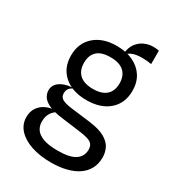

<svg xmlns="http://www.w3.org/2000/svg" viewBox="-208 -775 1016 1120"><g transform="rotate(30 300.0 -215.0)"><path d="M311 226.5Q235 226.5 177.2 207Q119.5 187.5 87 151.8Q54.5 116 54.5 67.5Q54.5 33.5 69.8 8.2Q85 -17 112.5 -32.2Q140 -47.5 176 -50L197 -47.5Q184.5 -39.5 172.8 -28Q161 -16.5 153.5 1.8Q146 20 146 47.5Q146 74.5 160.8 97Q175.5 119.5 211.5 133.2Q247.5 147 310 147Q391.5 147 428 122Q464.5 97 464.5 51.5Q464.5 22 445 8Q425.5 -6 368.5 -13.5L239 -30.5Q173 -39 140.8 -56.2Q108.5 -73.5 98.2 -93.8Q88 -114 88 -131Q88 -155.5 100.8 -172Q113.5 -188.5 133.2 -198.2Q153 -208 174.2 -211.8Q195.5 -215.5 212 -214Q195 -207 184.5 -194.8Q174 -182.5 174 -160.5Q174 -137 193.2 -125.2Q212.5 -113.5 258.5 -107.5L388.5 -91.5Q457.5 -82.5 494.2 -60.8Q531 -39 544.5 -10Q558 19 558 50.5Q558 94 540.2 127Q522.5 160 489.8 182Q457 204 411.8 215.2Q366.5 226.5 311 226.5ZM307.5 -192Q212.5 -192 156.5 -241Q100.5 -290 100.5 -373Q100.5 -457.5 157.2 -506.8Q214 -556 308.5 -555Q370 -554.5 416.2 -532.5Q462.5 -510.5 488.5 -470Q514.5 -429.5 514.5 -373Q514.5 -289.5 458.8 -240.8Q403 -192 307.5 -192ZM308.5 -267.5Q367.5 -267.5 397.5 -294.8Q427.5 -322 427.5 -373.5Q427.5 -424 397 -451.8Q366.5 -479.5 306.5 -479.5Q246 -479.5 216.8 -452.5Q187.5 -425.5 187.5 -374Q187.5 -323 218 -295.2Q248.5 -267.5 308.5 -267.5ZM368 -535.5 361.5 -540.5Q366 -580 385.2 -605.8Q404.5 -631.5 432.5 -644.2Q460.5 -657 490.5 -657Q506 -657 515.2 -656Q524.5 -655 530.5 -652.5V-563Q515 -565.5 501.5 -567Q488 -568.5 469 -568.5Q449 -568.5 431.5 -566Q414 -563.5 398.5 -556.5Q383 -549.5 368 -535.5Z"/></g></svg>

Font: Spline Sans Mono
Style: Regular
Weight: 400
Monospace: yes
Designer: Eben Sorkin, Mirko Velimirovic
Foundry: Sorkin Type
Version: Version 1.004